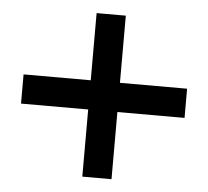

<svg xmlns="http://www.w3.org/2000/svg" viewBox="-45 -682 710 655"><g transform="rotate(5 310.0 -354.0)"><path d="M260 -634H360V-74H260ZM30 -404H590V-304H30Z"/></g></svg>

Font: Unbounded Variable
Style: Regular
Weight: 400
Designer: Luke Prowse, Jean-Baptiste Morizot, Fátima Lázaro, Florian Runge
Foundry: NaN
Version: Version 1.600;FEAKit 1.0